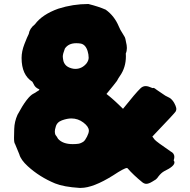

<svg xmlns="http://www.w3.org/2000/svg" viewBox="-20 -899 934 942"><path d="M336.9 -191.9Q351.6 -191.9 364 -193.6Q376.5 -195.3 390.1 -204.6Q397.9 -210.9 407 -228.8Q416 -246.6 416 -257.8Q416 -277.3 389.4 -297.6Q362.8 -317.9 330.1 -317.9Q309.6 -317.9 283.9 -308.6Q258.3 -299.3 252.9 -274.9Q249 -263.2 249 -253.4Q249 -244.6 252 -237.3Q259.8 -228 264.6 -218.3Q287.6 -191.9 336.9 -191.9ZM349.6 -561Q382.3 -561 404.8 -588.4Q415 -602.5 415 -615.7Q415 -631.8 409.7 -648.9Q399.4 -681.6 374.5 -685.5Q365.2 -687 354 -687Q315.9 -687 298.3 -660.6Q288.1 -634.3 288.1 -622.1Q288.1 -615.2 290.5 -602.5Q293 -589.8 302.2 -579.6Q311.5 -569.3 330.1 -564Q340.3 -561 349.6 -561ZM376.5 22.9H369.6Q293 18.1 250.5 1Q173.8 -30.8 116.2 -83.5Q82 -114.7 74.7 -142.1L53.7 -192.9Q48.8 -198.2 48.8 -222.2Q48.8 -240.2 49.8 -266.6Q50.8 -302.2 65.9 -335.9Q113.8 -425.3 145 -439.9Q153.3 -443.8 160.2 -449.2Q173.3 -456.1 173.3 -459.5Q173.3 -460.4 171.4 -461.4Q152.3 -469.2 145.5 -485.8Q142.6 -492.2 138.7 -498Q85.9 -531.2 85.9 -614.7Q85.9 -647 99.9 -682.9Q113.8 -718.8 121.1 -732.4Q125 -759.3 151.4 -779.8Q187 -828.1 266.1 -856.4Q337.9 -879.4 413.6 -879.4Q462.9 -867.2 498.5 -851.6Q541.5 -820.8 563 -769Q569.8 -752 580.6 -736.3Q586.4 -727.1 592.3 -716.8Q595.2 -711.4 598.1 -693.8Q602.5 -677.2 602.5 -663.6Q602.5 -648.4 597.2 -636.7L597.7 -623Q597.7 -567.9 568.4 -526.4Q560.1 -514.6 553.7 -502Q545.4 -490.2 502.4 -438Q534.7 -413.6 583.5 -365.2Q645.5 -442.9 668.9 -465.3Q680.2 -476.6 694.8 -476.6Q707 -476.6 728.5 -466.8Q730 -467.8 731.9 -467.8Q737.8 -467.8 750 -457.5L791 -429.7Q801.8 -424.8 812 -418.9Q829.6 -408.2 840.8 -381.3Q845.2 -370.1 845.2 -364.3Q845.2 -358.4 841.6 -351.6Q837.9 -344.7 727.5 -229L738.8 -213.9Q747.6 -203.6 816.9 -156.2Q835.4 -147 835.4 -129.4Q835.4 -121.6 832 -112.3Q835.9 -107.4 835.9 -102.1Q835.9 -83 786.6 -59.6Q771 -51.3 756.8 -32.7Q751.5 -24.4 744.6 -18.6L727.1 -7.8Q709.5 2.9 697.8 2.9Q688.5 2.9 678.7 -4.4Q634.3 -40.5 605.5 -73.7Q604.5 -74.7 602.5 -74.7Q589.8 -74.7 535.2 -38.6Q437 22.9 376.5 22.9Z"/></svg>

Font: Kaph
Style: Regular
Weight: 400
Designer: GGBotNet
Foundry: f0n7.com
Version: 1.10